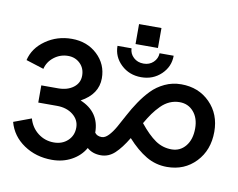

<svg xmlns="http://www.w3.org/2000/svg" viewBox="-77 -848 1117 902"><g transform="rotate(10 482.0 -396.5)"><path d="M113.8 -382.8H193.8Q238.3 -382.8 266.6 -404.3Q294.9 -425.8 294.9 -460.9Q294.9 -496.1 271.7 -518.6Q248.5 -541 214.8 -541Q177.2 -541 147.7 -518.3Q118.2 -495.6 109.9 -460.9L24.9 -487.8Q38.6 -546.4 93.3 -584.7Q147.9 -623 217.8 -623Q291 -623 339.6 -577.4Q388.2 -531.7 388.2 -464.8Q388.2 -388.7 308.1 -345.2Q401.9 -306.2 401.9 -208Q412.6 -192.9 435.1 -192.9Q451.2 -192.9 467.5 -210Q483.9 -227.1 499.3 -254.2Q514.6 -281.2 532.2 -314.5Q549.8 -347.7 572 -380.6Q594.2 -413.6 620.4 -440.7Q646.5 -467.8 682.9 -484.9Q719.2 -502 761.2 -502Q844.2 -502 898.2 -447.5Q952.1 -393.1 952.1 -309.1Q952.1 -221.2 898.2 -164.6Q844.2 -107.9 761.2 -107.9Q707 -107.9 661.6 -134.8Q616.2 -161.6 570.8 -211.9Q541 -162.1 512 -135Q482.9 -107.9 445.8 -107.9Q405.8 -107.9 379.9 -130.9Q357.9 -92.3 316.4 -69.6Q274.9 -46.9 223.1 -46.9Q147 -46.9 88.9 -86.2Q30.8 -125.5 13.2 -190.9L97.2 -222.2Q109.4 -179.7 142.3 -154.3Q175.3 -128.9 217.8 -128.9Q257.8 -128.9 283.9 -153.3Q310.1 -177.7 310.1 -215.8Q310.1 -252.4 279.8 -276.6Q249.5 -300.8 203.1 -300.8H113.8ZM568.8 -502Q511.7 -502 472.9 -538.8Q434.1 -575.7 434.1 -627.9H501Q502 -602.1 521 -584.5Q540 -566.9 568.8 -566.9Q596.7 -566.9 615.2 -584.5Q633.8 -602.1 634.8 -627.9H702.1Q702.1 -575.7 663.6 -538.8Q625 -502 568.8 -502ZM623 -650.9H516.1V-746.1H623ZM768.1 -418Q743.2 -418 720.9 -408.2Q698.7 -398.4 679.7 -379.2Q660.6 -359.9 646.2 -339.8Q631.8 -319.8 615.2 -291Q655.8 -240.7 690.7 -216.8Q725.6 -192.9 768.1 -192.9Q809.1 -192.9 835 -224.6Q860.8 -256.3 860.8 -309.1Q860.8 -357.9 835 -387.9Q809.1 -418 768.1 -418Z"/></g></svg>

Font: LT Superior Med
Style: Regular
Weight: 500
Designer: Daniel Lyons
Foundry: LyonsType
Version: Version 1.000